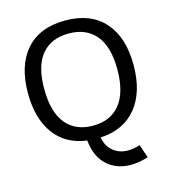

<svg xmlns="http://www.w3.org/2000/svg" viewBox="-132 -822 1014 1141"><g transform="rotate(-15 375.0 -251.0)"><path d="M611 114 639 196Q583 214 532 214Q444 214 386 161Q328 108 318 7Q188 -10 119 -105Q50 -200 50 -356Q50 -526 134 -621Q218 -716 375 -716Q532 -716 616 -621Q700 -526 700 -356Q700 -190 621.5 -93.5Q543 3 399 10Q409 65 446.5 96Q484 127 538 127Q573 127 611 114ZM375 -69Q483 -69 541.5 -141.5Q600 -214 600 -356Q600 -495 541.5 -565.5Q483 -636 375 -636Q267 -636 208.5 -566Q150 -496 150 -356Q150 -213 208.5 -141Q267 -69 375 -69Z"/></g></svg>

Font: Telex
Style: Regular
Weight: 400
Designer: Andres Torresi
Foundry: Andres Torresi
Version: Version 1.100